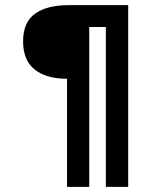

<svg xmlns="http://www.w3.org/2000/svg" viewBox="-20 -731 623 751"><path d="M242.2 0V-422.9Q161.1 -422.9 115.7 -459Q70.3 -495.1 70.3 -569.3Q70.3 -643.6 116.7 -677.2Q163.1 -710.9 249.5 -710.9H481.4V0H394V-625.5H329.1V0Z"/></svg>

Font: Monda Medium
Style: Regular
Weight: 500
Designer: Vernon Adams
Foundry: Vernon Adams
Version: Version 2.200